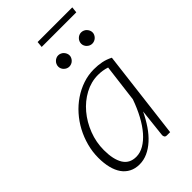

<svg xmlns="http://www.w3.org/2000/svg" viewBox="-242 -891 983 983"><g transform="rotate(-45 249.0 -400.0)"><path d="M33.5 0ZM386.5 0H363.5Q353.5 0 350 -5.5Q346.5 -11 346.5 -18L363.5 -173Q344.5 -133 321.8 -99.8Q299 -66.5 273 -43Q247 -19.5 218.5 -6.5Q190 6.5 159.5 6.5Q128.5 6.5 104.8 -5.8Q81 -18 65.2 -40.5Q49.5 -63 41.5 -95Q33.5 -127 33.5 -167Q33.5 -210.5 44.8 -252.2Q56 -294 76 -331.5Q96 -369 124 -400.5Q152 -432 186 -455Q220 -478 258.5 -491Q297 -504 338 -504Q367.5 -504 393.8 -498.8Q420 -493.5 445 -480.5ZM175 -33Q203.5 -33 231 -49Q258.5 -65 283.8 -94Q309 -123 331 -163.8Q353 -204.5 370.5 -254L396 -458.5Q366.5 -468.5 332.5 -468.5Q282.5 -468.5 237 -444Q191.5 -419.5 157 -378.5Q122.5 -337.5 102 -284.5Q81.5 -231.5 81.5 -174.5Q81.5 -107.5 104.2 -70.2Q127 -33 175 -33ZM233 -806H484L480.5 -773.5H230ZM300.5 -642Q300.5 -634 297 -626.8Q293.5 -619.5 288 -614Q282.5 -608.5 274.8 -605.2Q267 -602 259 -602Q251 -602 243.8 -605.2Q236.5 -608.5 230.8 -614Q225 -619.5 221.8 -626.8Q218.5 -634 218.5 -642Q218.5 -650.5 221.8 -658Q225 -665.5 230.8 -671.2Q236.5 -677 243.8 -680.2Q251 -683.5 259 -683.5Q267 -683.5 274.8 -680.2Q282.5 -677 288 -671.2Q293.5 -665.5 297 -658Q300.5 -650.5 300.5 -642ZM467 -642Q467 -634 463.5 -626.8Q460 -619.5 454.5 -614Q449 -608.5 441.2 -605.2Q433.5 -602 425.5 -602Q417 -602 409.8 -605.2Q402.5 -608.5 396.8 -614Q391 -619.5 387.8 -626.8Q384.5 -634 384.5 -642Q384.5 -650.5 387.8 -658Q391 -665.5 396.8 -671.2Q402.5 -677 409.8 -680.2Q417 -683.5 425.5 -683.5Q433.5 -683.5 441.2 -680.2Q449 -677 454.5 -671.2Q460 -665.5 463.5 -658Q467 -650.5 467 -642Z"/></g></svg>

Font: Lato Light
Style: Italic
Weight: 300
Italic angle: -7°
Designer: Lukasz Dziedzic
Foundry: tyPoland Lukasz Dziedzic
Version: Version 2.007; 2014-02-27